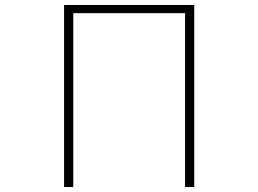

<svg xmlns="http://www.w3.org/2000/svg" viewBox="-20 -753 1040 773"><path d="M275 0H238V-733H762V0H725V-700H275Z"/></svg>

Font: IBM Plex Sans JP ExtraLight
Style: Regular
Weight: 200
Designer: Mike Abbink; Paul van der Laan; Pieter van Rosmalen; Wujin Sim; Yejin Wi; Jinhee Kim; Boomi Park; Yona Kim; Kichan Ma
Foundry: Sandoll Inc.
Version: Version 1.001